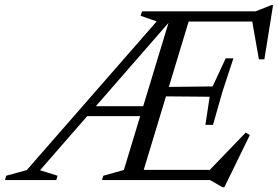

<svg xmlns="http://www.w3.org/2000/svg" viewBox="-95 -724 1118 772"><path d="M66 -39.5 136.5 -17.5 131.5 0H-75L-70 -17.5L12.5 -40L535 -638L470.5 -660.5L476 -678.5H676L470.5 0H315L320.5 -17.5L403 -40.5L587 -647L592.5 -643.5ZM800 29 749.5 0H418L431.5 -41H788L739 -31L893 -191L909.5 -181L807 29ZM240 -257 253.5 -297H519L506.5 -257ZM731 -222 748 -335 522 -337 533 -374 760 -376.5 812.5 -489.5H843.5L799.5 -355.5L761.5 -222ZM946 -485.5 917.5 -647 945.5 -637.5H612.5L625.5 -678.5H933L996 -703.5H1003L968 -485.5Z"/></svg>

Font: Newsreader 28pt
Style: Italic
Weight: 400
Italic angle: -17°
Version: Version 1.003